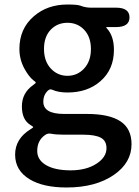

<svg xmlns="http://www.w3.org/2000/svg" viewBox="-20 -584 618 851"><path d="M275 247Q172 247 112 211Q47 172 47 101.5Q47 31 115 -11Q127 -18 127 -20.5Q127 -23 115 -30Q77 -53 77 -112.5Q77 -172 127 -207Q139 -216 139 -218Q139 -220 127 -229Q108 -244 88 -280Q66 -321 66 -367Q66 -457 130 -512Q190 -564 279 -564Q322 -564 336 -559Q359 -550 383 -550H494Q554 -550 554 -507Q554 -464 494 -464H454Q449 -464 452 -460Q485 -426 485 -363Q485 -276 425 -224Q368 -174 279 -174Q239 -174 212 -186Q202 -191 193 -183Q172 -164 172 -133Q172 -79 264 -79H365Q464 -79 513.5 -46.5Q563 -14 563 55Q563 137 485 191Q404 247 275 247ZM452 73Q452 40 427 26.5Q402 13 349 13H266Q229 13 208 9Q192 5 179 15Q145 39 145 85Q145 125 184.5 148Q224 171 293 171Q362 171 407 142Q452 113 452 73ZM205 -280.5Q235 -248 279 -248Q323 -248 353 -280.5Q383 -313 383 -366.5Q383 -420 353.5 -451.5Q324 -483 279 -483Q234 -483 204.5 -452Q175 -421 175 -367Q175 -313 205 -280.5Z"/></svg>

Font: Resource Han Rounded KR Medium
Style: Regular
Weight: 500
Designer: Cyano Hao (round all glyphs); Ryoko NISHIZUKA 西塚涼子 (kana, bopomofo & ideographs); Paul D. Hunt (Latin, Greek & Cyrillic)
Foundry: Cyano Hao
Version: 0.990